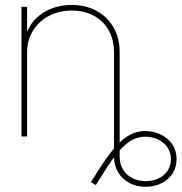

<svg xmlns="http://www.w3.org/2000/svg" viewBox="-20 -543 723 764"><path d="M87.9 0H65.4V-515.6H87.9V-398.4H82Q93.3 -439 120.6 -467Q147.9 -495.1 185.5 -509.3Q223.1 -523.4 265.6 -523.4Q320.8 -523.4 364.3 -499.8Q407.7 -476.1 431.9 -433.6Q456.1 -391.1 456.1 -335.9V0H433.6V-335.9Q433.6 -384.8 412.4 -422.4Q391.1 -460 353 -480.5Q314.9 -501 265.6 -501Q215.3 -501 174.8 -479.7Q134.3 -458.5 111.1 -420.7Q87.9 -382.8 87.9 -335.9ZM433.6 78.1V-29.3H456.1V78.1Q456.1 108.4 469.2 130.9Q482.4 153.3 506.1 165.5Q529.8 177.7 559.6 177.7Q587.9 177.7 610.8 167Q633.8 156.2 647 136.2Q660.2 116.2 660.2 89.8Q660.2 64 646.5 43.7Q632.8 23.4 609.4 12.2Q585.9 1 557.6 1Q529.3 1 504.2 14.9Q479 28.8 452.1 59.8Q425.3 90.8 392.6 143.6L361.3 193.4L341.8 181.6L374 130.9Q409.7 74.7 439.2 41.5Q468.8 8.3 497.1 -6.6Q525.4 -21.5 557.6 -21.5Q592.3 -21.5 620.8 -7.3Q649.4 6.8 666 32Q682.6 57.1 682.6 89.8Q682.6 122.6 666.5 147.5Q650.4 172.4 622.3 186.3Q594.2 200.2 559.6 200.2Q523.4 200.2 494.9 185.1Q466.3 169.9 450 142.3Q433.6 114.7 433.6 78.1Z"/></svg>

Font: Intratopia Thin
Style: Regular
Weight: 100
Designer: Rasmus Andersson
Foundry: rsms
Version: Version 3.000;Glyphs 3.2.3 (3260)